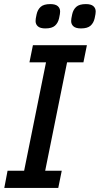

<svg xmlns="http://www.w3.org/2000/svg" viewBox="-20 -919 488 939"><path d="M1 0 17 -84H98L205 -614H124L141 -698H405L388 -614H308L201 -84H282L265 0ZM202 -780Q177 -780 165.5 -790Q154 -800 154 -816Q154 -822 155 -828.5Q156 -835 159 -849Q164 -872 179 -885.5Q194 -899 226 -899Q251 -899 262.5 -889Q274 -879 274 -863Q274 -857 273 -850.5Q272 -844 269 -830Q264 -807 249 -793.5Q234 -780 202 -780ZM376 -780Q351 -780 339.5 -790Q328 -800 328 -816Q328 -822 329 -828.5Q330 -835 333 -849Q338 -872 353 -885.5Q368 -899 400 -899Q425 -899 436.5 -889Q448 -879 448 -863Q448 -857 447 -850.5Q446 -844 443 -830Q438 -807 423 -793.5Q408 -780 376 -780Z"/></svg>

Font: IBM Plex Sans Condensed Medium
Style: Italic
Weight: 500
Width: 3
Italic angle: -11°
Designer: Mike Abbink, Paul van der Laan, Pieter van Rosmalen
Foundry: Bold Monday
Version: Version 1.3